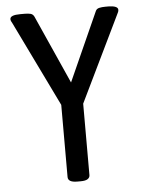

<svg xmlns="http://www.w3.org/2000/svg" viewBox="-51 -743 587 787"><g transform="rotate(-5 242.0 -350.0)"><path d="M235 2Q197 2 197 -20V-317L27 -667Q24 -672 22 -676.5Q20 -681 20 -685Q20 -702 62 -702H80Q95 -702 104.5 -699.5Q114 -697 119 -687L245 -405L372 -688Q376 -697 387 -699.5Q398 -702 412 -702H426Q464 -701 464 -685Q464 -681 462.5 -676.5Q461 -672 458 -667L287 -314V-20Q287 -10 278 -4Q269 2 249 2Z"/></g></svg>

Font: Asap Condensed VF Beta
Style: Regular
Weight: 400
Designer: Pablo Cosgaya
Foundry: Omnibus-Type
Version: Version 1.008